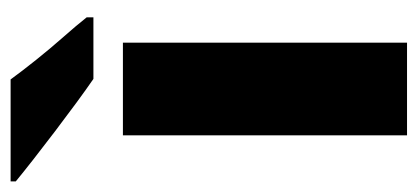

<svg xmlns="http://www.w3.org/2000/svg" viewBox="-264 -568 806 371"><g transform="rotate(-90 139.5 -383.0)"><path d="M242 0H63V-549H242ZM171 -766Q187 -744 209 -716.5Q231 -689 253.5 -663.5Q276 -638 291 -619V-606H172Q153 -619 126.5 -638.5Q100 -658 71 -680Q42 -702 16.5 -722Q-9 -742 -26 -756V-766Z"/></g></svg>

Font: Noto Sans Disp ExtBd
Style: Regular
Weight: 800
Designer: Monotype Design Team
Foundry: Monotype Imaging Inc.
Version: Version 2.000;GOOG;noto-source:20170915:90ef993387c0; ttfaut